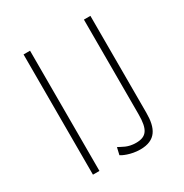

<svg xmlns="http://www.w3.org/2000/svg" viewBox="-169 -857 960 1000"><g transform="rotate(-30 311.0 -356.5)"><path d="M110 -723V0H149V-723ZM512 -140V-723H473V-154C473 -63 451 -31 388 -31C337 -31 312 -52 290 -62L280 -19C287 -13 333 10 390 10C484 10 512 -48 512 -140Z"/></g></svg>

Font: United Sans Thin
Style: Regular
Weight: 100
Designer: Pablo Impallari, Rodrigo Fuenzalida (Modified by Dan O. Williams)
Version: Version 1.000;PS 001.000;hotconv 1.0.88;makeotf.lib2.5.64775